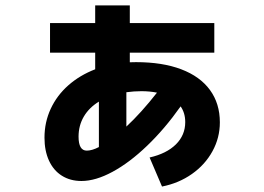

<svg xmlns="http://www.w3.org/2000/svg" viewBox="-20 -639 978 710"><path d="M165 -553.7H332V-619.1H460V-553.7H772.5V-444.3H460V-408.7L483.4 -409.2Q580.6 -409.2 650.1 -382.8Q719.7 -356.4 756.3 -306.4Q793 -256.3 793 -186.5Q793 -129.4 765.6 -79.6Q738.3 -29.8 689.7 4.4Q641.1 38.6 579.1 50.8L533.2 -56.6Q595.7 -70.8 630.4 -105Q665 -139.2 665 -187.5Q665 -221.2 647.9 -245.6Q588.9 -162.1 523.9 -99.9Q459 -37.6 396.2 -3.7Q333.5 30.3 281.2 30.3Q239.7 30.3 208.7 10.7Q177.7 -8.8 161.1 -45.2Q144.5 -81.5 144.5 -129.9Q144.5 -187 167.5 -236.6Q190.4 -286.1 232.7 -323.5Q274.9 -360.8 332 -382.8V-444.3H165ZM300.8 -82Q320.3 -82 345.7 -95.2V-263.2Q309.6 -241.2 290 -208Q270.5 -174.8 270.5 -133.8Q270.5 -82 300.8 -82ZM560.5 -296.4Q533.7 -301.8 502.9 -301.8Q475.6 -301.8 447.3 -297.9V-170.9Q502 -221.7 560.5 -296.4Z"/></svg>

Font: Pretendard JP ExtraBold
Style: Regular
Weight: 800
Designer: Base glyphs from Inter by Rasmus Andersson; Hangeul glyphs from Noto Sans CJK(Source Han Sans) by Jang Soo-young and Kan
Foundry: Kil Hyung-jin
Version: Version 1.309